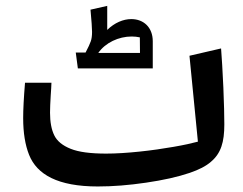

<svg xmlns="http://www.w3.org/2000/svg" viewBox="-20 -620 844 667"><path d="M638.2 -426.3 667.5 -127.9C647.9 -122.6 619.6 -116.2 583 -109.9C546.4 -103.5 506.8 -97.7 464.4 -93.3C421.9 -88.9 383.3 -86.4 348.6 -86.4C294.4 -86.4 253.4 -91.8 225.6 -103C197.3 -114.3 178.2 -129.9 168.5 -149.9C158.7 -169.9 153.8 -196.3 153.8 -228.5C153.8 -244.6 154.8 -264.2 156.2 -288.1C157.7 -306.2 158.2 -321.3 158.7 -332.5H66.9C62.5 -279.3 60.5 -238.8 60.5 -210C60.5 -158.7 67.4 -116.2 81.1 -82C108.4 -13.7 180.7 27.8 319.8 27.8C372.1 27.8 427.7 23.4 487.3 14.6C546.9 5.9 597.7 -5.4 639.2 -19.5C670.9 -30.3 695.8 -43 712.9 -58.1C747.6 -87.4 759.3 -126 759.3 -188C759.3 -216.8 758.3 -259.8 755.9 -316.9C753.4 -374 750.5 -418.9 748 -451.7ZM243.2 -437.5 250.5 -382.3H510.7V-476.6C510.7 -524.9 479 -553.7 436 -553.7C408.2 -553.7 377.9 -541 352.5 -516.1V-599.6L294.4 -586.4C297.9 -547.9 299.8 -522.5 299.8 -509.3C299.8 -495.6 298.3 -484.9 295.4 -476.6C292.5 -468.3 286.6 -455.1 277.3 -437.5ZM321.3 -436C346.2 -471.7 392.1 -493.2 437.5 -493.2C447.3 -493.2 456.5 -492.2 465.8 -490.2L466.3 -436Z"/></svg>

Font: SG Kara
Style: Regular
Weight: 400
Designer: Damoon Khanjanzadeh
Version: Version 1.000